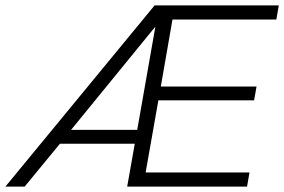

<svg xmlns="http://www.w3.org/2000/svg" viewBox="-27 -688 1048 708"><path d="M442 0 470 -158H194L64 0H-7L543 -668H1001L992 -616H609L566 -369H919L910 -318H557L510 -52H893L884 0ZM546 -590 235 -209H479Z"/></svg>

Font: Celebes Light
Style: Italic
Weight: 300
Italic angle: -10°
Designer: Anugrah Pasau
Foundry: Lafontype
Version: Version 1.000; ttfautohint (v1.8.4)